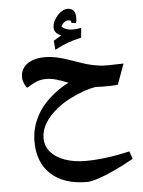

<svg xmlns="http://www.w3.org/2000/svg" viewBox="-62 -710 779 1047"><g transform="rotate(-5 327.5 -187.0)"><path d="M262 -445 258 -495 301 -521Q263 -535 263 -567Q263 -588 276 -610Q289 -632 308.5 -647Q328 -662 347 -662Q391 -662 391 -608Q391 -590 386 -581L362 -584V-588Q362 -593 358.5 -596Q355 -599 348 -599Q335 -599 324.5 -591.5Q314 -584 306 -569Q328 -547 366 -547Q376 -547 387.5 -548Q399 -549 413 -552L408 -499Q365 -489 335.5 -478.5Q306 -468 262 -445ZM373 288Q246 288 175.5 223.5Q105 159 105 44Q105 -21 132.5 -80.5Q160 -140 212 -187Q235 -208 261 -226.5Q287 -245 318 -260Q295 -269 275 -276Q255 -283 236.5 -287Q218 -291 199 -291Q170 -291 148 -282.5Q126 -274 91 -252Q82 -261 75 -278.5Q68 -296 68 -312Q68 -357 104 -383.5Q140 -410 201 -410Q234 -410 270 -402Q306 -394 361 -374Q415 -354 456 -345Q497 -336 535 -336L626 -338L585 -226Q572 -224 549.5 -223Q527 -222 504 -222.5Q481 -223 464 -224Q431 -219 392 -205Q353 -191 316 -171.5Q279 -152 249 -128Q205 -93 180.5 -53Q156 -13 156 29Q156 74 184 106Q212 138 261.5 155.5Q311 173 375 173Q426 173 486 165.5Q546 158 616 142L630 184Q575 215 524 238.5Q473 262 433.5 275Q394 288 373 288Z"/></g></svg>

Font: Noto Naskh Arabic
Style: Regular
Weight: 400
Designer: Monotype Design Team, David Williams, Mohamad Dakak and Nizar Qandah
Foundry: Monotype Imaging Inc.
Version: Version 2.013